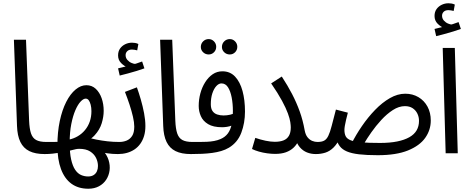

<svg xmlns="http://www.w3.org/2000/svg" viewBox="-20 -937 2885 1174"><path d="M253 5Q196 5 159.5 -13Q123 -31 104.5 -69Q86 -107 84 -167L65 -694H139L158 -199Q160 -150 169.5 -121.5Q179 -93 201 -81Q223 -69 263 -69Q284 -69 293.5 -60Q303 -51 303 -34Q303 -18 292.5 -6.5Q282 5 253 5Z M520 217Q459 217 417 186.5Q375 156 353 97Q331 38 331 -46Q331 -129 345.5 -197Q360 -265 385 -314Q410 -363 442 -389.5Q474 -416 508 -416Q542 -416 565.5 -394Q589 -372 601.5 -336.5Q614 -301 614 -259Q614 -223 602 -183.5Q590 -144 559 -110Q528 -76 469 -56L505 -98Q537 -90 569.5 -83.5Q602 -77 637 -73Q672 -69 710 -69Q731 -69 740.5 -60Q750 -51 750 -34Q750 -18 740 -6.5Q730 5 701 5Q668 5 637 0.5Q606 -4 577.5 -10.5Q549 -17 521 -23L608 -19Q634 10 644 42Q654 74 650 105Q646 136 629.5 161.5Q613 187 585 202Q557 217 520 217ZM253 5 262 -69Q283 -69 304 -69Q325 -69 344 -70L349 -4Q326 0 301.5 2.5Q277 5 253 5ZM519 142Q539 142 552.5 133.5Q566 125 572.5 110.5Q579 96 579 78Q579 53 567.5 29Q556 5 531 -11Q506 -27 464 -27Q455 -27 444.5 -25Q434 -23 423.5 -20Q413 -17 403 -15L400 -83Q430 -89 455.5 -104Q481 -119 500 -142Q519 -165 529 -194Q539 -223 539 -257Q539 -279 534.5 -296.5Q530 -314 522.5 -324Q515 -334 504 -334Q490 -334 473 -316Q456 -298 441 -263.5Q426 -229 416 -179Q406 -129 406 -64Q406 -2 415 38Q424 78 439.5 101Q455 124 475.5 133Q496 142 519 142Z M712 -475 702 -519Q723 -524 736.5 -527.5Q750 -531 767 -535L762 -524Q740 -532 721 -551Q702 -570 702 -598Q702 -623 714 -640Q726 -657 745.5 -666.5Q765 -676 787 -676Q795 -676 805.5 -674.5Q816 -673 826 -668L819 -629Q811 -631 803 -632.5Q795 -634 787 -634Q768 -634 758 -624Q748 -614 748 -600Q748 -583 759 -570.5Q770 -558 784.5 -552Q799 -546 808 -546L773 -537Q796 -543 815 -549Q834 -555 849 -561L863 -519Q843 -512 816.5 -503.5Q790 -495 762.5 -488Q735 -481 712 -475Z M700 5 710 -69Q734 -69 754.5 -77.5Q775 -86 788 -106Q801 -126 801 -163Q801 -188 793 -223Q785 -258 772 -297.5Q759 -337 744 -375L817 -403Q829 -370 841 -328.5Q853 -287 861 -245Q869 -203 869 -166Q869 -133 861 -106Q853 -79 838 -58Q823 -37 802 -23Q781 -9 755.5 -2Q730 5 700 5Z M1147 5Q1090 5 1053.5 -13Q1017 -31 998.5 -69Q980 -107 978 -167L959 -694H1033L1052 -199Q1054 -150 1063.5 -121.5Q1073 -93 1095 -81Q1117 -69 1157 -69Q1178 -69 1187.5 -60Q1197 -51 1197 -34Q1197 -18 1186.5 -6.5Q1176 5 1147 5Z M1385 -604Q1365 -604 1351 -617.5Q1337 -631 1337 -650Q1337 -670 1351 -684Q1365 -698 1385 -698Q1404 -698 1417.5 -684Q1431 -670 1431 -651Q1431 -631 1417.5 -617.5Q1404 -604 1385 -604ZM1256 -604Q1236 -604 1222 -617.5Q1208 -631 1208 -650Q1208 -670 1222 -684Q1236 -698 1256 -698Q1275 -698 1288.5 -684Q1302 -670 1302 -651Q1302 -631 1288.5 -617.5Q1275 -604 1256 -604Z M1147 5 1156 -69Q1176 -69 1198.5 -69Q1221 -69 1244.5 -70Q1268 -71 1289.5 -75Q1311 -79 1329 -87Q1357 -99 1373.5 -121.5Q1390 -144 1397 -178.5Q1404 -213 1404 -259Q1404 -303 1396.5 -341.5Q1389 -380 1374 -403.5Q1359 -427 1334 -427Q1318 -427 1303 -411Q1288 -395 1278.5 -366.5Q1269 -338 1269 -300Q1269 -273 1279.5 -258Q1290 -243 1308 -237Q1326 -231 1347 -231Q1367 -231 1387 -235.5Q1407 -240 1421 -249L1425 -186Q1415 -176 1399.5 -170Q1384 -164 1368 -161.5Q1352 -159 1338 -159Q1284 -159 1252.5 -178Q1221 -197 1208 -227Q1195 -257 1195 -289Q1195 -328 1205 -365.5Q1215 -403 1234.5 -434Q1254 -465 1280.5 -483Q1307 -501 1340 -501Q1387 -501 1417.5 -468.5Q1448 -436 1463 -380.5Q1478 -325 1478 -255Q1478 -185 1455.5 -125.5Q1433 -66 1380 -34Q1358 -21 1332.5 -13.5Q1307 -6 1277.5 -2Q1248 2 1215.5 3.5Q1183 5 1147 5Z M1660 -70Q1692 -70 1713.5 -78.5Q1735 -87 1746.5 -106.5Q1758 -126 1758 -158Q1758 -170 1755 -190.5Q1752 -211 1740.5 -243Q1729 -275 1704.5 -320.5Q1680 -366 1638 -427L1703 -469Q1739 -414 1766 -362Q1793 -310 1812.5 -256Q1832 -202 1843 -140Q1848 -113 1860.5 -97.5Q1873 -82 1889 -75.5Q1905 -69 1921 -69Q1942 -69 1951.5 -60Q1961 -51 1961 -34Q1961 -18 1950.5 -6.5Q1940 5 1911 5Q1882 5 1857 -5Q1832 -15 1813.5 -36.5Q1795 -58 1785 -93L1807 -80Q1795 -53 1775.5 -34.5Q1756 -16 1728.5 -6Q1701 4 1662 4Q1640 4 1614 0.5Q1588 -3 1563.5 -10Q1539 -17 1521 -26L1541 -94Q1573 -83 1604 -76.5Q1635 -70 1660 -70Z M2290 12Q2221 12 2175 6.5Q2129 1 2101 -11Q2073 -23 2058 -42.5Q2043 -62 2036 -90L2061 -97Q2042 -57 2019 -34.5Q1996 -12 1969 -3.5Q1942 5 1911 5L1921 -69Q1947 -69 1962 -77Q1977 -85 1987.5 -106.5Q1998 -128 2008 -167Q2018 -206 2034 -267L2107 -248Q2101 -225 2096 -204Q2091 -183 2088.5 -167.5Q2086 -152 2086 -143Q2086 -119 2094 -103.5Q2102 -88 2125 -79Q2148 -70 2191 -66.5Q2234 -63 2304 -63Q2364 -63 2408.5 -72Q2453 -81 2483 -98Q2513 -115 2527.5 -140Q2542 -165 2542 -198Q2542 -222 2532 -242.5Q2522 -263 2503 -275.5Q2484 -288 2456 -288Q2419 -288 2382 -264Q2345 -240 2311.5 -203.5Q2278 -167 2251 -128.5Q2224 -90 2207 -61L2129 -58Q2156 -112 2193 -166Q2230 -220 2273.5 -265Q2317 -310 2364 -337Q2411 -364 2458 -364Q2503 -364 2538.5 -343Q2574 -322 2594 -285Q2614 -248 2614 -200Q2614 -142 2580 -94Q2546 -46 2474.5 -17Q2403 12 2290 12Z M2647 -716 2637 -760Q2658 -765 2671.5 -768.5Q2685 -772 2702 -776L2697 -765Q2675 -773 2656 -792Q2637 -811 2637 -839Q2637 -864 2649 -881Q2661 -898 2680.5 -907.5Q2700 -917 2722 -917Q2730 -917 2740.5 -915.5Q2751 -914 2761 -909L2754 -870Q2746 -872 2738 -873.5Q2730 -875 2722 -875Q2703 -875 2693 -865Q2683 -855 2683 -841Q2683 -824 2694 -811.5Q2705 -799 2719.5 -793Q2734 -787 2743 -787L2708 -778Q2731 -784 2750 -790Q2769 -796 2784 -802L2798 -760Q2778 -753 2751.5 -744.5Q2725 -736 2697.5 -729Q2670 -722 2647 -716Z M2705 0 2687 -644H2761L2779 0Z"/></svg>

Font: Noto Sans Arabic ExtraCondensed
Style: Regular
Weight: 400
Width: 2
Designer: Monotype Design Team, Nadine Chahine, Nizar Qandah and Khaled Hosny
Foundry: Monotype Imaging Inc.
Version: Version 2.012